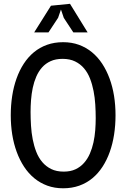

<svg xmlns="http://www.w3.org/2000/svg" viewBox="-20 -980 690 1008"><path d="M311.5 8.5Q266.5 8.5 228.8 -5.2Q191 -19 160.2 -44.2Q129.5 -69.5 106.5 -104.5Q83.5 -139.5 67.8 -182.2Q52 -225 44.2 -273.8Q36.5 -322.5 36.5 -375Q36.5 -427.5 44 -476.2Q51.5 -525 66.8 -567.8Q82 -610.5 104.8 -645.5Q127.5 -680.5 158 -705.8Q188.5 -731 227 -744.8Q265.5 -758.5 311.5 -758.5Q356.5 -758.5 394.2 -744.8Q432 -731 462.8 -705.8Q493.5 -680.5 516.5 -645.5Q539.5 -610.5 555.2 -567.8Q571 -525 578.8 -476.2Q586.5 -427.5 586.5 -375Q586.5 -322.5 579 -273.8Q571.5 -225 556.2 -182.2Q541 -139.5 518.2 -104.5Q495.5 -69.5 465 -44.2Q434.5 -19 396 -5.2Q357.5 8.5 311.5 8.5ZM482.5 -359.5Q482.5 -394.5 480.2 -431Q478 -467.5 471.2 -502.2Q464.5 -537 452.5 -567.8Q440.5 -598.5 421.2 -621.2Q402 -644 374.2 -657.5Q346.5 -671 308.5 -671Q272.5 -671 246 -659Q219.5 -647 201 -626.2Q182.5 -605.5 170.5 -577.8Q158.5 -550 152 -519Q145.5 -488 143 -455.5Q140.5 -423 140.5 -392.5Q140.5 -357 142.8 -320Q145 -283 151.8 -248.2Q158.5 -213.5 170.5 -182.8Q182.5 -152 202 -129Q221.5 -106 249 -92.5Q276.5 -79 314.5 -79Q350 -79 376.2 -91.2Q402.5 -103.5 421.2 -124.8Q440 -146 452 -173.8Q464 -201.5 470.8 -232.8Q477.5 -264 480 -296.5Q482.5 -329 482.5 -359.5ZM440 -810H365L315 -886L300 -930L285 -886.5L234.5 -810H159.5L247.5 -950L347.5 -960Z"/></svg>

Font: B612 Mono
Style: Regular
Weight: 400
Version: Version 1.005